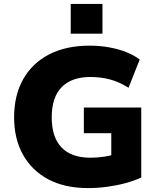

<svg xmlns="http://www.w3.org/2000/svg" viewBox="-20 -949 808 980"><path d="M429 11Q310 11 226 -34Q142 -79 97 -160Q52 -241 52 -350Q52 -463 98.5 -545Q145 -627 231 -671.5Q317 -716 438 -716Q488 -716 536 -707.5Q584 -699 624.5 -683Q665 -667 693 -645L636 -501Q589 -531 541.5 -543.5Q494 -556 441 -556Q346 -556 295 -504.5Q244 -453 244 -350Q244 -249 294 -196.5Q344 -144 442 -144Q478 -144 513 -149.5Q548 -155 582 -167L548 -97V-269H408V-400H701V-43Q664 -26 619.5 -14Q575 -2 526.5 4.5Q478 11 429 11ZM341 -777V-929H503V-777Z"/></svg>

Font: Nunito Sans 10pt Black
Style: Regular
Weight: 900
Designer: Vernon Adams
Foundry: Vernon Adams
Version: Version 3.101;gftools[0.9.27]